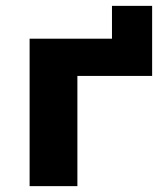

<svg xmlns="http://www.w3.org/2000/svg" viewBox="-20 -635 562 655"><path d="M81 0V-503H362V-615H499V-376H244V0Z"/></svg>

Font: Nunito Sans 7pt ExtraBold
Style: Regular
Weight: 800
Designer: Vernon Adams
Foundry: Vernon Adams
Version: Version 3.101;gftools[0.9.27]